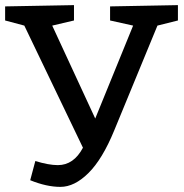

<svg xmlns="http://www.w3.org/2000/svg" viewBox="-25 -720 719 750"><path d="M670 -700V-640L590 -620L421 -210Q375 -98 320.5 -44Q266 10 211 10Q157 10 93 -16L113 -91Q165 -75 201 -75Q263 -75 299 -143L70 -620L-5 -640V-695L264 -700V-640L179 -620L347 -257L495 -620L405 -640V-695Z"/></svg>

Font: Bitter
Style: Regular
Weight: 400
Designer: Sol Matas
Foundry: Sol Matas
Version: Version 1.300;PS 001.300;hotconv 1.0.70;makeotf.lib2.5.58329